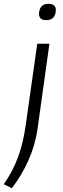

<svg xmlns="http://www.w3.org/2000/svg" viewBox="-97 -770 330 1010"><path d="M146 -664Q103 -664 109 -707Q115 -750 158 -750Q202 -750 196 -707Q190 -664 146 -664ZM-77 199Q-29 130 -1.5 55Q26 -20 39 -117L99 -540H163L100 -89Q88 -7 53 72.5Q18 152 -35 220Z"/></svg>

Font: Plata Sans Light
Style: Italic
Weight: 300
Italic angle: -8°
Designer: Pablo Impallari, Andres Torresi, & Cristiano Sobral
Foundry: Pablo Impallari, Andres Torresi, & Cristiano Sobral
Version: Version 1.00;December 28, 2019;FontCreator 12.0.0.2547 64-bi